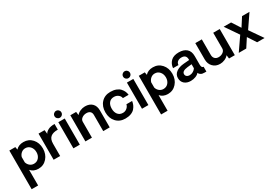

<svg xmlns="http://www.w3.org/2000/svg" viewBox="63 -1992 5003 3497"><g transform="rotate(-30 2564.5 -243.0)"><path d="M346.2 -555.2Q457 -555.2 527.6 -476.1Q598.1 -397 598.1 -277.1Q598.1 -157.2 526.6 -76.2Q455.1 4.9 345.2 4.9Q246.1 4.9 185.1 -64V264.2H48.8V-548.8H174.8L185.1 -490.2Q243.2 -555.2 346.2 -555.2ZM319.8 -115.2Q383.8 -115.2 423.3 -161.6Q462.9 -208 462.9 -276.9Q462.9 -346.7 422.9 -393.8Q382.8 -440.9 319.8 -440.9Q272 -440.9 235.6 -410.9Q199.2 -380.9 185.1 -333V-222.2Q199.2 -174.3 235.6 -144.8Q272 -115.2 319.8 -115.2Z M1003.9 -556.2V-437Q903.8 -439 852.3 -397Q800.8 -355 800.8 -257.8V0H663.6V-549.8H790.5L799.8 -466.8Q816.9 -503.9 867.9 -530.5Q918.9 -557.1 1003.9 -556.2Z M1145.5 -606Q1116.7 -606 1095.2 -627Q1073.7 -647.9 1073.7 -678Q1073.7 -708 1095.2 -729Q1116.7 -750 1145.5 -750Q1175.3 -750 1196.5 -729Q1217.8 -708 1217.8 -678Q1217.8 -647.9 1196.5 -627Q1175.3 -606 1145.5 -606ZM1079.6 -549.8H1214.4V0H1079.6Z M1642.1 -557.1Q1736.3 -557.1 1789.8 -504.2Q1843.3 -451.2 1843.3 -356V0H1707V-339.8Q1707 -386.7 1680.2 -411.9Q1653.3 -437 1603.5 -437Q1549.3 -437 1509.3 -408Q1469.2 -378.9 1469.2 -333V0H1332V-549.8H1454.1L1463.4 -478Q1493.2 -514.2 1541.7 -535.6Q1590.3 -557.1 1642.1 -557.1Z M2174.3 4.9Q2055.2 4.9 1983.2 -73.5Q1911.1 -151.9 1911.1 -275.9Q1911.1 -399.9 1983.2 -477.5Q2055.2 -555.2 2174.3 -555.2Q2242.2 -555.2 2293.7 -535.2Q2345.2 -515.1 2374.8 -482.2Q2404.3 -449.2 2419.2 -414.1Q2434.1 -378.9 2438 -341.8H2317.4Q2312.5 -383.8 2274.9 -413.3Q2237.3 -442.9 2185.1 -442.9Q2118.2 -442.9 2081.5 -397.5Q2044.9 -352.1 2044.9 -275.9Q2044.9 -200.7 2082 -154.3Q2119.1 -107.9 2186 -107.9Q2235.8 -107.9 2272.5 -139.4Q2309.1 -170.9 2317.4 -212.9H2437Q2432.1 -173.8 2417.2 -138.4Q2402.3 -103 2373.8 -69.1Q2345.2 -35.2 2293.7 -15.1Q2242.2 4.9 2174.3 4.9Z M2587.9 -606Q2559.1 -606 2537.6 -627Q2516.1 -647.9 2516.1 -678Q2516.1 -708 2537.6 -729Q2559.1 -750 2587.9 -750Q2617.7 -750 2638.9 -729Q2660.2 -708 2660.2 -678Q2660.2 -647.9 2638.9 -627Q2617.7 -606 2587.9 -606ZM2522 -549.8H2656.7V0H2522Z M3068.8 -555.2Q3179.7 -555.2 3250.2 -476.1Q3320.8 -397 3320.8 -277.1Q3320.8 -157.2 3249.3 -76.2Q3177.7 4.9 3067.9 4.9Q2968.8 4.9 2907.7 -64V264.2H2771.5V-548.8H2897.5L2907.7 -490.2Q2965.8 -555.2 3068.8 -555.2ZM3042.5 -115.2Q3106.4 -115.2 3146 -161.6Q3185.5 -208 3185.5 -276.9Q3185.5 -346.7 3145.5 -393.8Q3105.5 -440.9 3042.5 -440.9Q2994.6 -440.9 2958.3 -410.9Q2921.9 -380.9 2907.7 -333V-222.2Q2921.9 -174.3 2958.3 -144.8Q2994.6 -115.2 3042.5 -115.2Z M3547.4 6.8Q3467.3 6.8 3417.2 -36.6Q3367.2 -80.1 3367.2 -155.8Q3367.2 -230 3428.7 -275.9Q3490.2 -321.8 3592.3 -330.1L3709.5 -339.8V-352.1Q3709.5 -450.2 3609.4 -450.2Q3562.5 -450.2 3530.5 -427Q3498.5 -403.8 3494.6 -356.9H3381.3Q3388.2 -441.9 3444.8 -498.5Q3501.5 -555.2 3613.3 -555.2Q3716.3 -555.2 3774.9 -503.7Q3833.5 -452.1 3833.5 -350.1V-169.9Q3833.5 -101.1 3876.5 -101.1V0H3839.4Q3810.5 -1 3793 -3.9Q3775.4 -6.8 3754.4 -21.5Q3733.4 -36.1 3722.7 -62Q3699.7 -31.2 3651.6 -12.2Q3603.5 6.8 3547.4 6.8ZM3579.6 -94.2Q3620.6 -94.2 3656 -115.2Q3691.4 -136.2 3709.5 -166V-251L3617.2 -241.2Q3499 -227.1 3499.5 -162.1Q3499.5 -131.3 3522.5 -112.8Q3545.4 -94.2 3579.6 -94.2Z M4474.1 -549.8V0H4352.5L4343.3 -74.2Q4313.5 -37.1 4264.9 -16.1Q4216.3 4.9 4165.5 4.9Q4074.7 4.9 4017.6 -54Q3960.4 -112.8 3960.4 -205.1V-549.8H4097.2V-221.2Q4097.2 -173.3 4125.7 -144.3Q4154.3 -115.2 4203.1 -115.2Q4256.3 -115.2 4296.9 -145Q4337.4 -174.8 4337.4 -221.2V-549.8Z M4911.1 -272.9 5100.1 0H4943.8L4829.1 -175.8L4714.8 0H4557.1L4746.1 -273.9L4557.1 -549.8H4712.9L4829.1 -371.1L4943.8 -549.8H5100.1Z"/></g></svg>

Font: Oakes Grotesk
Style: SemiBold
Weight: 600
Designer: Samuel Oakes
Foundry: Samuel Oakes
Version: Version 1.0 | wf-rip DC20170320